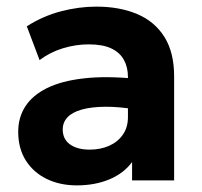

<svg xmlns="http://www.w3.org/2000/svg" viewBox="-20 -545 610 580"><path d="M212 15Q161 15 121 -4.5Q81 -24 58 -60.2Q35 -96.5 35 -147Q35 -190 56.5 -223.5Q78 -257 121.8 -278.8Q165.5 -300.5 232.8 -308.2Q300 -316 391.5 -307L393 -214Q338.5 -223 296.8 -222.5Q255 -222 226.8 -214Q198.5 -206 184 -190.8Q169.5 -175.5 169.5 -154Q169.5 -124.5 191.5 -108.8Q213.5 -93 251 -93Q283.5 -93 309.5 -104.5Q335.5 -116 351 -138Q366.5 -160 366.5 -191.5V-312.5Q366.5 -342 354.2 -364.2Q342 -386.5 316 -398.8Q290 -411 248 -411Q209 -411 170.2 -399.2Q131.5 -387.5 99.5 -363.5L61 -465.5Q109.5 -496.5 164 -510.8Q218.5 -525 270.5 -525Q341.5 -525 394.5 -502.5Q447.5 -480 476.8 -433.2Q506 -386.5 506 -314.5V0H379V-55.5Q354 -21.5 310.5 -3.2Q267 15 212 15Z"/></svg>

Font: Geologica SemiBold
Style: Regular
Weight: 600
Designer: Sindre Bremnes, Frode Helland
Foundry: Monokrom Skriftforlag AS
Version: Version 1.010;gftools[0.9.28]